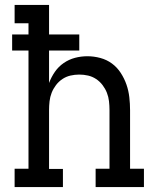

<svg xmlns="http://www.w3.org/2000/svg" viewBox="-20 -755 640 775"><path d="M234 0H39V-74H95V-551H29V-616H95V-661H39V-735H178V-616H300V-551H178V-420Q187 -444 201.5 -465Q216 -486 237 -500.5Q258 -515 282.5 -521.5Q307 -528 333 -528Q359 -528 385 -521Q411 -514 432 -498.5Q453 -483 467.5 -460.5Q482 -438 490.5 -413.5Q499 -389 502 -362.5Q505 -336 505 -310V-74H561V0H366V-74H422V-310Q422 -328 420 -346Q418 -364 411.5 -380.5Q405 -397 394 -411.5Q383 -426 368 -436Q353 -446 335.5 -450Q318 -454 300 -454Q282 -454 264.5 -450Q247 -446 232 -436Q217 -426 206 -411.5Q195 -397 188.5 -380.5Q182 -364 180 -346Q178 -328 178 -310V-73H234Z"/></svg>

Font: Iosevka Etoile
Style: Regular
Weight: 400
Designer: Belleve Invis
Foundry: Belleve Invis
Version: Version 33.2.4